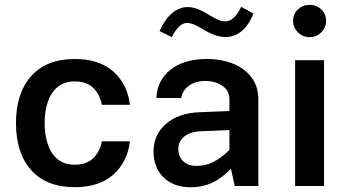

<svg xmlns="http://www.w3.org/2000/svg" viewBox="-20 -773 1440 798"><path d="M291 -527.8Q392.6 -527.8 451.2 -475.6Q509.8 -423.3 520 -337.4H403.3Q396 -378.9 368.4 -406.7Q340.8 -434.6 291 -434.6Q247.1 -434.6 219.5 -411.6Q191.9 -388.7 178.7 -349.6Q165.5 -310.5 165.5 -262.2Q165.5 -213.9 178.5 -174.3Q191.4 -134.8 219 -111.6Q246.6 -88.4 291 -88.4Q340.8 -88.4 368.4 -116.5Q396 -144.5 403.3 -185.5H520Q509.8 -100.1 451.4 -47.6Q393.1 4.9 291 4.9Q172.4 4.9 109.4 -66.2Q46.4 -137.2 46.4 -261.2Q46.4 -385.3 109.4 -456.5Q172.4 -527.8 291 -527.8Z M1053.7 -359.4V0H955.6L939.9 -71.8Q900.9 -31.2 860.6 -12.9Q820.3 5.4 773.4 5.4Q702.1 5.4 660.2 -35.2Q618.2 -75.7 618.2 -143.1Q618.2 -212.9 669.7 -258.1Q721.2 -303.2 810.1 -306.6L933.6 -311.5V-359.4Q933.6 -397 903.6 -416.7Q873.5 -436.5 833 -436.5Q793 -436.5 765.6 -417Q738.3 -397.5 732.9 -365.7H629.9Q633.3 -439.5 689.2 -483.6Q745.1 -527.8 839.4 -527.8Q900.9 -527.8 949.5 -508.1Q998 -488.3 1025.9 -450.7Q1053.7 -413.1 1053.7 -359.4ZM721.2 -154.3Q721.2 -122.6 741.5 -103Q761.7 -83.5 797.4 -83.5Q833.5 -83.5 865.5 -99.1Q897.5 -114.7 933.6 -149.9V-232.4L814.5 -227.5Q770 -225.6 745.6 -205.3Q721.2 -185.1 721.2 -154.3ZM643.1 -644Q664.6 -691.9 694.8 -717.8Q725.1 -743.7 760.3 -743.7Q778.8 -743.7 799.8 -736.1Q820.8 -728.5 849.1 -710.9Q873 -696.3 888.2 -690.2Q903.3 -684.1 915.5 -684.1Q953.6 -684.1 982.4 -744.6L1033.7 -716.8Q993.2 -619.1 917 -619.1Q896.5 -619.1 873.5 -627Q850.6 -634.8 821.3 -652.8Q798.8 -666.5 784.2 -672.1Q769.5 -677.7 757.8 -677.7Q723.1 -677.7 694.3 -618.7Z M1198.2 -686.5Q1198.2 -714.8 1218.3 -733.9Q1238.3 -752.9 1266.6 -752.9Q1295.4 -752.9 1315.4 -733.9Q1335.4 -714.8 1335.4 -686.5Q1335.4 -658.7 1315.4 -638.7Q1295.4 -618.7 1266.6 -618.7Q1238.3 -618.7 1218.3 -638.7Q1198.2 -658.7 1198.2 -686.5ZM1206.5 -522.9H1326.7V0H1206.5Z"/></svg>

Font: Estedad-FD SemiBold
Style: Regular
Weight: 600
Designer: Amin Abedi
Version: Version 7.3